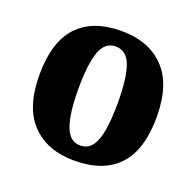

<svg xmlns="http://www.w3.org/2000/svg" viewBox="-104 -659 795 779"><g transform="rotate(20 294.0 -270.0)"><path d="M292 10Q175 10 108 -59.5Q41 -129 41 -270Q41 -411 105.5 -480.5Q170 -550 295 -550Q412 -550 479.5 -480.5Q547 -411 547 -270Q547 -129 482.5 -59.5Q418 10 292 10ZM294 -56Q326 -56 344.5 -80.5Q363 -105 371 -153Q379 -201 379 -270Q379 -376 360 -429.5Q341 -483 293 -483Q247 -483 228 -429.5Q209 -376 209 -270Q209 -165 228.5 -110.5Q248 -56 294 -56Z"/></g></svg>

Font: Noto Serif Khmer SemiCondensed ExtraBold
Style: Regular
Weight: 800
Width: 4
Designer: Danh Hong and the Monotype Design Team
Foundry: Monotype Imaging Inc.
Version: Version 2.004